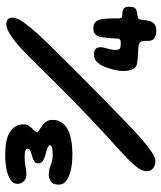

<svg xmlns="http://www.w3.org/2000/svg" viewBox="40 -668 635 756"><g transform="rotate(-90 358.0 -290.5)"><path d="M126 -323.5Q94.5 -323.5 67.8 -329.2Q41 -335 24.8 -346.8Q8.5 -358.5 8.5 -376.5Q8.5 -401.5 22.5 -409Q36.5 -416.5 46.5 -416.5Q67.5 -416.5 85.5 -408.8Q103.5 -401 123 -401Q140.5 -401 152 -403Q163.5 -405 163.5 -411.5Q163.5 -417 153.5 -421.2Q143.5 -425.5 126.5 -429.5Q112.5 -433 102.2 -439.5Q92 -446 92 -458Q92 -468 100 -473.2Q108 -478.5 117.5 -481Q132 -485 141 -489Q150 -493 150 -499Q150 -506 142 -508.8Q134 -511.5 117.5 -511.5Q99 -511.5 79.8 -508Q60.5 -504.5 49.5 -504.5Q31.5 -504.5 21.5 -515Q11.5 -525.5 11.5 -539.5Q11.5 -556.5 27.8 -567.2Q44 -578 70.2 -583Q96.5 -588 126.5 -588Q187 -588 216.5 -569Q246 -550 246 -515.5Q246 -504.5 240.2 -495.2Q234.5 -486 225 -477.5Q220 -472.5 217.2 -468.5Q214.5 -464.5 214.5 -462Q214.5 -459.5 218.8 -456.8Q223 -454 229.5 -450Q241 -443.5 252.2 -432Q263.5 -420.5 263.5 -401Q263.5 -376.5 248.2 -359Q233 -341.5 202.5 -332.5Q172 -323.5 126 -323.5ZM100 3.5Q90.5 3.5 81.5 -0.5Q72.5 -4.5 67 -12.5Q61.5 -20.5 61.5 -32.5Q61.5 -47.5 74.8 -65.8Q88 -84 109.8 -105.2Q131.5 -126.5 157 -149.5Q183 -172.5 208.2 -196Q233.5 -219.5 258.5 -243Q283.5 -266.5 308 -290.2Q332.5 -314 356.5 -337.8Q380.5 -361.5 404 -385.2Q427.5 -409 450.8 -432.5Q474 -456 497 -479Q517 -499.5 543.2 -523.8Q569.5 -548 595.5 -565.8Q621.5 -583.5 640.5 -583.5Q647 -583.5 651.8 -582Q656.5 -580.5 659.8 -577.5Q663 -574.5 664.5 -569.8Q666 -565 666 -558Q666 -541.5 646.8 -514.5Q627.5 -487.5 600.5 -458.2Q573.5 -429 550 -405.5Q512 -367 478.5 -333.2Q445 -299.5 414.2 -269Q383.5 -238.5 354 -209.5Q324.5 -180.5 295 -152Q265.5 -123.5 234.5 -93.5Q217 -76.5 191.2 -53.8Q165.5 -31 140.8 -13.8Q116 3.5 100 3.5ZM614 7Q598.5 7 586.5 0.2Q574.5 -6.5 574.5 -24.5Q574.5 -29 574.5 -33.2Q574.5 -37.5 574.2 -41.2Q574 -45 573.5 -47.5Q572.5 -54.5 566.2 -59Q560 -63.5 543 -64Q524 -65 512 -65.8Q500 -66.5 487.5 -68.5Q469.5 -71 462.8 -86.2Q456 -101.5 456 -121Q456 -142.5 462.5 -166.2Q469 -190 475.5 -204Q481 -215.5 491.5 -227Q502 -238.5 522 -238.5Q535 -238.5 542.2 -232.5Q549.5 -226.5 549.5 -213.5Q549.5 -206.5 548 -199.8Q546.5 -193 544.2 -186Q542 -179 540.5 -171.8Q539 -164.5 539 -156.5Q539 -144 541 -140.2Q543 -136.5 546.5 -135.5Q552 -133.5 558.2 -133.2Q564.5 -133 570 -133Q576.5 -133 580.2 -136.5Q584 -140 584 -151Q584 -156.5 584.5 -165.2Q585 -174 586 -183.2Q587 -192.5 588 -200.5Q589 -208.5 589.5 -212Q592.5 -226.5 601.2 -233.8Q610 -241 624 -241Q640 -241 648 -233.2Q656 -225.5 659 -212.5Q660.5 -206 661.2 -198.5Q662 -191 662.5 -182.2Q663 -173.5 663 -163.8Q663 -154 663 -142.5Q663 -127 675 -127Q682 -127 687.2 -126.5Q692.5 -126 696 -124.5Q703 -122 706 -116Q709 -110 709 -100Q709 -86.5 705 -79.5Q701 -72.5 690.5 -70Q687.5 -69.5 681.2 -68.2Q675 -67 668 -66Q662.5 -65.5 660.8 -62Q659 -58.5 658 -52.5Q657 -46 656 -37Q655 -28 652.5 -19Q645.5 7 614 7Z"/></g></svg>

Font: Gluten Black
Style: Regular
Weight: 900
Designer: Tyler Finck
Foundry: Etcetera Type Company
Version: Version 1.300